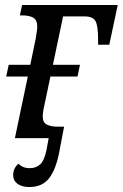

<svg xmlns="http://www.w3.org/2000/svg" viewBox="-20 -556 494 773"><path d="M98 197Q68 197 50.5 184Q33 171 33 149Q33 122 54 103Q63 112 74 116.5Q85 121 100 121Q125 121 141.5 106Q158 91 167 49L176 0H40L92 -248H5L15 -295H102L124 -402Q126 -415 128 -428Q130 -441 130 -448Q130 -475 114.5 -484.5Q99 -494 69 -494H60L69 -536H454L420 -376H375V-394Q375 -454 364 -472Q353 -490 320 -490H234L193 -295H302L292 -248H183L155 -115Q153 -103 152.5 -97Q152 -91 152 -88Q152 -62 169.5 -54Q187 -46 210 -46H238L219 54Q206 124 178.5 160.5Q151 197 98 197Z"/></svg>

Font: Noto Serif SemiCondensed
Style: Italic
Weight: 400
Width: 4
Italic angle: -12°
Designer: Monotype Design Team
Foundry: Monotype Imaging Inc.
Version: Version 2.013